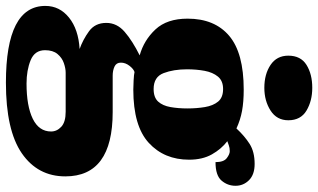

<svg xmlns="http://www.w3.org/2000/svg" viewBox="-242 -588 1050 633"><g transform="rotate(90 282.5 -272.0)"><path d="M239 233Q-14 233 -14 103Q-14 56 24.5 25Q63 -6 128 -10Q97 -21 69.5 -41Q42 -61 42 -98Q42 -133 71.5 -158.5Q101 -184 149 -208Q99 -222 63.5 -260Q28 -298 28 -366Q28 -455 84.5 -503Q141 -551 262 -551Q302 -551 332 -545.5Q362 -540 390 -527Q415 -554 441 -570.5Q467 -587 507 -587Q542 -587 560.5 -568.5Q579 -550 579 -524Q579 -498 562 -478Q545 -458 501 -458Q501 -485 488 -495Q475 -505 465 -505Q454 -505 446 -502Q438 -499 432 -497Q458 -477 475.5 -446Q493 -415 493 -371Q493 -289 437.5 -238Q382 -187 262 -187Q252 -187 232 -188Q212 -189 204 -191Q194 -188 183.5 -174.5Q173 -161 173 -146Q173 -131 186 -125Q199 -119 216 -119H336Q548 -119 548 37Q548 128 472 180.5Q396 233 239 233ZM260 -254Q288 -254 301.5 -269Q315 -284 319.5 -309.5Q324 -335 324 -365Q324 -396 319.5 -423Q315 -450 301.5 -466.5Q288 -483 260 -483Q233 -483 219 -466Q205 -449 200 -422Q195 -395 195 -364Q195 -320 207.5 -287Q220 -254 260 -254ZM242 165Q316 165 358 144.5Q400 124 400 84Q400 65 384.5 50.5Q369 36 335 36H206Q192 36 174.5 42Q157 48 144.5 63Q132 78 132 104Q132 138 165 151.5Q198 165 242 165ZM256 -619Q211 -619 180.5 -639.5Q150 -660 150 -698Q150 -739 180.5 -758Q211 -777 256 -777Q299 -777 331 -758Q363 -739 363 -698Q363 -660 331 -639.5Q299 -619 256 -619Z"/></g></svg>

Font: Noto Serif Tamil Black
Style: Italic
Weight: 900
Italic angle: -12°
Designer: Indian Type Foundry, Tom Grace, and the Monotype Design Team
Foundry: Monotype Imaging Inc.
Version: Version 2.003; ttfautohint (v1.8.4.7-5d5b)